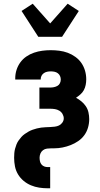

<svg xmlns="http://www.w3.org/2000/svg" viewBox="-20 -798 540 1033"><path d="M237 215Q214 215 191 211.5Q168 208 146.5 199Q125 190 107 175Q89 160 77 140Q65 120 60.5 97Q56 74 56 51Q56 38 57 26Q58 14 61 2.5Q64 -9 68.5 -20.5Q73 -32 80 -42Q87 -52 95 -61Q103 -70 113 -77Q123 -84 133.5 -90Q144 -96 155.5 -100Q167 -104 178.5 -107Q190 -110 202 -111.5Q214 -113 226 -113.5Q238 -114 250 -114.5Q262 -115 274.5 -116.5Q287 -118 297.5 -123Q308 -128 315.5 -138.5Q323 -149 323 -161Q323 -173 316.5 -184.5Q310 -196 299 -202.5Q288 -209 275.5 -211Q263 -213 250 -213H192V-327H250Q260 -327 270 -329Q280 -331 289 -336Q298 -341 302.5 -350.5Q307 -360 307 -370Q307 -380 303 -389Q299 -398 291 -404Q283 -410 273 -412Q263 -414 253 -414Q243 -414 233.5 -412Q224 -410 216 -404.5Q208 -399 203.5 -390.5Q199 -382 199 -372V-370H62V-377Q62 -400 69 -422Q76 -444 89.5 -462.5Q103 -481 122 -494Q141 -507 163 -514.5Q185 -522 207.5 -525Q230 -528 253 -528Q276 -528 299.5 -525Q323 -522 344.5 -514Q366 -506 385.5 -492Q405 -478 418 -459Q431 -440 437.5 -417.5Q444 -395 444 -371Q444 -356 441 -341Q438 -326 431 -313Q424 -300 412.5 -290Q401 -280 389 -272Q404 -264 418 -252.5Q432 -241 442 -226Q452 -211 456 -193Q460 -175 460 -157Q460 -134 453.5 -111.5Q447 -89 433.5 -70.5Q420 -52 401 -39Q382 -26 360.5 -17.5Q339 -9 316.5 -4.5Q294 0 271 0H256Q245 0 233 1.5Q221 3 211.5 10Q202 17 197.5 28Q193 39 193 50Q193 60 195 69.5Q197 79 203 86.5Q209 94 218 97.5Q227 101 237 101H250V215ZM186 -600 96 -739 156 -778 250 -672 344 -778 404 -739 314 -600Z"/></svg>

Font: Iosevka Term Curly Heavy
Style: Regular
Weight: 900
Designer: Belleve Invis
Foundry: Belleve Invis
Version: Version 32.3.0